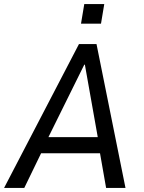

<svg xmlns="http://www.w3.org/2000/svg" viewBox="-33 -921 704 941"><path d="M-13 0 354 -705H440L582 0H487L451 -205L487 -170H137L186 -206L86 0ZM380 -604 193 -226 180 -249H470L450 -227L383 -604ZM364 -805 380 -901H478L462 -805Z"/></svg>

Font: Nunito Sans 7pt Condensed Medium
Style: Italic
Weight: 500
Width: 3
Italic angle: -9°
Designer: Vernon Adams
Foundry: Vernon Adams
Version: Version 3.101;gftools[0.9.27]